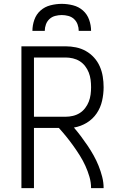

<svg xmlns="http://www.w3.org/2000/svg" viewBox="-20 -975 640 995"><path d="M91 0V-735H320Q347 -735 374 -729.5Q401 -724 425 -710.5Q449 -697 467.5 -676.5Q486 -656 497 -631Q508 -606 512.5 -578.5Q517 -551 517 -523Q517 -488 509 -452.5Q501 -417 481 -387.5Q461 -358 430 -339Q399 -320 363 -314Q382 -292 400 -268Q418 -244 434.5 -219.5Q451 -195 465.5 -169Q480 -143 491 -115.5Q502 -88 509.5 -59Q517 -30 517 0H452Q452 -30 443.5 -59Q435 -88 422.5 -115.5Q410 -143 394 -168.5Q378 -194 360.5 -218.5Q343 -243 324 -266.5Q305 -290 285 -312H156V0ZM156 -370H320Q339 -370 358 -374.5Q377 -379 393 -389Q409 -399 421 -414.5Q433 -430 440 -448Q447 -466 449.5 -485Q452 -504 452 -523Q452 -543 449.5 -562Q447 -581 440 -599Q433 -617 421 -632.5Q409 -648 393 -658Q377 -668 358 -672.5Q339 -677 320 -677H156ZM148 -815Q148 -844 158 -872.5Q168 -901 190 -920.5Q212 -940 241.5 -947.5Q271 -955 300 -955Q329 -955 358.5 -947.5Q388 -940 410 -920.5Q432 -901 442 -872.5Q452 -844 452 -815H388Q388 -832 382 -848.5Q376 -865 363.5 -876.5Q351 -888 334 -892.5Q317 -897 300 -897Q283 -897 266 -892.5Q249 -888 236.5 -876.5Q224 -865 218 -848.5Q212 -832 212 -815Z"/></svg>

Font: Iosevka Curly Light Extended
Style: Regular
Weight: 300
Width: 7
Monospace: yes
Designer: Belleve Invis
Foundry: Belleve Invis
Version: Version 11.1.0; ttfautohint (v1.8.3)